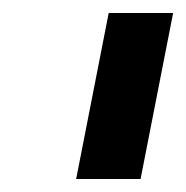

<svg xmlns="http://www.w3.org/2000/svg" viewBox="-20 -720 286 295"><path d="M196 -445H97L147 -700H246Z"/></svg>

Font: Argentum Sans Medium
Style: Italic
Weight: 500
Italic angle: -11°
Designer: Julieta Ulanovsky (font), Cristiano Sobral (main changes and remaster)
Foundry: Julieta Ulanovsky (font), Cristiano Sobral (main changes and remaster)
Version: Version 2.007;June 15, 2022;FontCreator 14.0.0.2814 64-bit; 